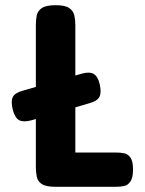

<svg xmlns="http://www.w3.org/2000/svg" viewBox="-20 -710 559 739"><path d="M101 -247Q71 -239 54.5 -247Q38 -255 29 -288Q21 -321 29.5 -337Q38 -353 68 -361L293 -426Q324 -435 340.5 -425.5Q357 -416 364 -385Q371 -353 362.5 -337Q354 -321 325 -313ZM194 9Q157 9 141 -1.5Q125 -12 121.5 -30Q118 -48 118 -67V-614Q118 -634 121.5 -651Q125 -668 141 -679Q157 -690 194 -690Q231 -690 246.5 -679Q262 -668 266 -651Q270 -634 270 -614V-123H426Q443 -123 458 -120Q473 -117 482.5 -103Q492 -89 492 -57Q492 -26 482 -11.5Q472 3 457.5 6Q443 9 426 9Z"/></svg>

Font: Fredoka Condensed SemiBold
Style: Regular
Weight: 600
Width: 3
Designer: Ben Nathan
Foundry: Milena B. Brandão, Ben Nathan
Version: Version 2.001